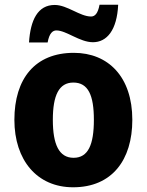

<svg xmlns="http://www.w3.org/2000/svg" viewBox="-20 -784 623 814"><path d="M103 -604H182C189 -644 204 -655 219 -655C261 -655 318 -605 374 -605C433 -605 476 -656 481 -764H402C395 -726 382 -714 366 -714C319 -714 265 -763 212 -763C140 -763 109 -699 103 -604ZM541 -276C541 -458 439 -560 293 -560C129 -560 41 -451 41 -276C41 -105 137 10 290 10C455 10 541 -106 541 -276ZM204 -276C204 -380 230 -434 291 -434C354 -434 378 -380 378 -276C378 -171 354 -115 292 -115C230 -115 204 -172 204 -276Z"/></svg>

Font: Noto Sans Lao Looped SemiCondensed ExtraBold
Style: Regular
Weight: 800
Width: 4
Designer: Mark Frömberg, Ben Mitchell
Foundry: The Fontpad Ltd
Version: Version 1.002